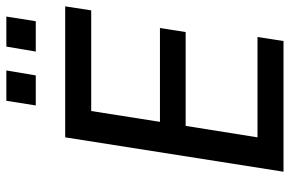

<svg xmlns="http://www.w3.org/2000/svg" viewBox="-178 -758 935 620"><g transform="rotate(-90 290.0 -447.5)"><path d="M46 0 157 -705H580L567 -621H242L207 -399H510L497 -316H194L157 -84H481L468 0ZM434 -800 450 -895H547L532 -800ZM260 -800 275 -895H373L357 -800Z"/></g></svg>

Font: Nunito Sans 10pt SemiCondensed SemiBold
Style: Italic
Weight: 600
Width: 4
Italic angle: -9°
Designer: Vernon Adams
Foundry: Vernon Adams
Version: Version 3.101;gftools[0.9.27]